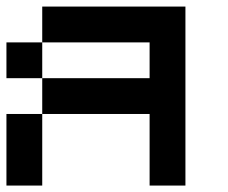

<svg xmlns="http://www.w3.org/2000/svg" viewBox="-20 -576 707 596"><path d="M111.1 -333.3H0V-444.4H111.1ZM0 -222.2H111.1V0H0ZM444.4 -444.4H111.1V-555.6H555.6V0H444.4V-222.2H111.1V-333.3H444.4Z"/></svg>

Font: Pixeloid Sans
Style: Regular
Weight: 400
Designer: GGBotNet
Foundry: GGBotNet
Version: 0.5